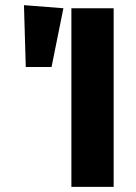

<svg xmlns="http://www.w3.org/2000/svg" viewBox="-20 -725 526 745"><path d="M73 -705 226 -693 180 -465H80ZM421 -693V0H257V-693Z"/></svg>

Font: FiraGO
Style: Bold
Weight: 700
Designer: bBox Type
Foundry: bBox Type GmbH
Version: Version 1.001;PS 001.001;hotconv 1.0.88;makeotf.lib2.5.64775